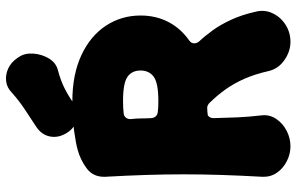

<svg xmlns="http://www.w3.org/2000/svg" viewBox="-190 -756 966 625"><g transform="rotate(-90 292.5 -443.0)"><path d="M129 20Q104 20 80.5 8Q57 -4 43 -24.5Q29 -45 30 -71Q34 -142 36 -204.5Q38 -267 38 -327.5Q38 -388 36 -450.5Q34 -513 30 -584Q29 -622 57 -643Q85 -664 119 -673Q136 -678 177.5 -684Q219 -690 275 -690Q363 -690 426 -660.5Q489 -631 522 -580.5Q555 -530 555 -468Q555 -418 534 -377.5Q513 -337 473 -309Q465 -303 464.5 -294.5Q464 -286 470 -278Q488 -259 506.5 -233.5Q525 -208 541 -173.5Q557 -139 567 -95Q575 -65 562.5 -38.5Q550 -12 525 4Q500 20 469 20Q438 20 409.5 0Q381 -20 374 -52Q364 -96 349 -130Q334 -164 314 -192Q294 -220 268 -246Q266 -247 263.5 -248.5Q261 -250 257 -251Q250 -251 242.5 -250.5Q235 -250 230 -249Q220 -242 221 -228Q222 -188 223.5 -152.5Q225 -117 230 -74Q233 -48 218.5 -26.5Q204 -5 180 7.5Q156 20 129 20ZM276 -410Q335 -410 355.5 -425Q376 -440 376 -468Q376 -496 355.5 -510.5Q335 -525 276 -525Q266 -525 255.5 -524.5Q245 -524 237 -523Q227 -522 222 -515Q217 -508 218 -498Q220 -482 220 -466Q220 -450 221 -434Q221 -426 226 -419.5Q231 -413 240 -412Q247 -411 256 -410.5Q265 -410 276 -410ZM271 -687Q245 -668 216 -675.5Q187 -683 171 -711L170 -713Q156 -738 161.5 -764Q167 -790 192 -807Q221 -826 249 -844.5Q277 -863 304 -887Q320 -903 341 -905.5Q362 -908 382 -899Q402 -890 416 -870L420 -864Q433 -845 431 -817Q429 -789 415 -766Q401 -743 377 -737Q343 -728 317.5 -715Q292 -702 271 -687Z"/></g></svg>

Font: Winky Sans ExtraBold
Style: Regular
Weight: 800
Designer: Simon Atzbach
Foundry: typofactur
Version: Version 1.205